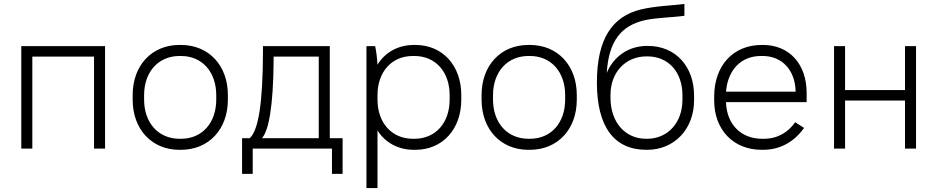

<svg xmlns="http://www.w3.org/2000/svg" viewBox="-20 -754 4755 974"><path d="M88 0H144V-467H457V0H513V-520H88Z M890 6H898C1039 6 1136 -98 1136 -248V-272C1136 -422 1039 -526 898 -526H890C750 -526 653 -422 653 -272V-248C653 -98 750 6 890 6ZM891 -50C783 -50 711 -131 711 -249V-271C711 -389 783 -470 891 -470H898C1006 -470 1077 -389 1077 -271V-249C1077 -131 1006 -50 898 -50Z M1208 128H1262V0H1664V128H1718V-53H1653V-520H1314V-488C1313 -234 1292 -95 1247 -53H1208ZM1309 -53C1344 -93 1366 -217 1368 -442V-467H1597V-53Z M1839 200H1895V-92C1934 -31 1999 6 2080 6H2087C2225 6 2320 -98 2320 -248V-272C2320 -422 2225 -526 2087 -526H2080C1999 -526 1933 -488 1895 -426C1893 -461 1888 -499 1883 -520H1839ZM2075 -50C1967 -50 1895 -131 1895 -249V-271C1895 -389 1966 -470 2075 -470H2082C2190 -470 2261 -389 2261 -271V-249C2261 -131 2190 -50 2082 -50Z M2660 6H2668C2809 6 2906 -98 2906 -248V-272C2906 -422 2809 -526 2668 -526H2660C2520 -526 2423 -422 2423 -272V-248C2423 -98 2520 6 2660 6ZM2661 -50C2553 -50 2481 -131 2481 -249V-271C2481 -389 2553 -470 2661 -470H2668C2776 -470 2847 -389 2847 -271V-249C2847 -131 2776 -50 2668 -50Z M3259 6H3263C3400 6 3501 -98 3501 -246V-269C3501 -417 3407 -521 3267 -521H3262C3165 -521 3091 -464 3058 -384C3068 -549 3134 -624 3249 -651C3311 -665 3389 -665 3452 -674V-734C3393 -726 3305 -724 3231 -706C3087 -671 3008 -558 3008 -336C3008 -111 3095 6 3259 6ZM3258 -50C3151 -50 3077 -134 3077 -258V-273C3077 -385 3151 -468 3260 -468H3263C3373 -468 3442 -387 3442 -270V-248C3442 -132 3368 -50 3262 -50Z M3844 6H3850C3938 6 4008 -34 4059 -105L4014 -134C3979 -84 3926 -50 3855 -50H3846C3739 -50 3667 -123 3663 -234V-236H4072V-283C4072 -429 3984 -526 3851 -526H3844C3699 -526 3603 -421 3603 -264V-244C3603 -96 3700 6 3844 6ZM3663 -289C3672 -399 3739 -470 3840 -470H3849C3947 -470 4013 -399 4016 -292V-289Z M4211 0H4267V-244H4571V0H4627V-520H4571V-297H4267V-520H4211Z"/></svg>

Font: Fixel Text Light
Style: Regular
Weight: 300
Width: 4
Designer: AlfaBravo + MacPaw
Foundry: Kyrylo Tkachov, Marchela Mozhyna, Serhii Makarenko, Maria Weinstein, Zakhar Kryvoshyya
Version: Version 1.211